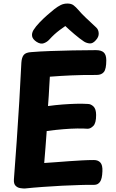

<svg xmlns="http://www.w3.org/2000/svg" viewBox="-20 -1064 663 1099"><path d="M121.3 15Q110.3 15 95.1 12.6Q79.8 10.2 68.9 -1.1Q58 -12.4 59.6 -37.1Q67.8 -143.7 75.7 -256.8Q83.6 -370 90.4 -483.6Q97.3 -597.1 102.3 -705.2Q104.3 -735.4 116 -749.7Q127.7 -764 159.9 -765.8Q207.2 -769.8 268.4 -771.9Q329.7 -774 396.9 -775.5Q464.1 -777 529.2 -777Q559.7 -777 574.1 -763.6Q588.4 -750.1 588.4 -718.9Q588.4 -669.3 574.8 -652.2Q561.2 -635 533.1 -635Q486.7 -635 452.2 -634.5Q417.7 -634 388.3 -632.5Q359 -631 330.2 -629.5Q301.4 -628 265.4 -625Q263.4 -591.4 261.8 -565.8Q260.2 -540.1 259 -515.3Q257.8 -490.6 254.8 -457Q298.8 -463 338.8 -466Q378.8 -469 415.3 -470Q451.8 -471 482.8 -469Q499.8 -469 514.9 -454.8Q530 -440.6 530.2 -406Q530.4 -359.6 514.2 -343.3Q498 -327 482 -327Q457 -329 421.6 -328.5Q386.2 -328 342.8 -324.5Q299.4 -321 247.4 -314Q243.4 -263.9 240.4 -220.4Q237.3 -177 233.1 -131Q268.1 -133 304.4 -136Q340.7 -139 377.3 -141.5Q414 -144 449.6 -146Q485.2 -148 517.7 -148Q541.6 -148 554.7 -133.3Q567.8 -118.6 566.2 -83.7Q564.7 -39.8 552.3 -22.9Q540 -6 520 -6Q500 -6 479.5 -6Q459 -6 439 -5Q392 -4 335.8 -1Q279.7 2 224 6Q168.3 10 121.3 15ZM262.4 -837.7Q250.2 -823.9 231.3 -816.7Q212.4 -809.4 188.9 -824.8Q167.2 -839.4 163.9 -856.3Q160.7 -873.1 171.4 -891.6Q185.1 -913.3 206.6 -935.6Q228.1 -957.9 250.9 -977.9Q273.7 -998 290.4 -1011.1Q310.7 -1026.9 327.9 -1035.3Q345.1 -1043.7 366 -1043.7Q388.7 -1043.7 401.8 -1033.2Q415 -1022.8 426.7 -1009.1Q447.1 -985.1 472.2 -961.5Q497.2 -937.9 530.4 -907Q544 -894.7 545 -873.5Q546 -852.3 528 -833.3Q510.8 -813.8 493.2 -815.4Q475.7 -817.1 461.1 -826Q436.7 -842.2 405.9 -868.4Q375.1 -894.6 353.9 -915Q337.3 -903.7 321.7 -892Q306 -880.3 291.7 -867.3Q277.4 -854.2 262.4 -837.7Z"/></svg>

Font: Playpen Sans Thai
Style: Regular
Weight: 400
Designer: Sirin Gunkloy, Laura Meseguer, Veronika Burian, José Scaglione
Foundry: TypeTogether
Version: Version 2.000